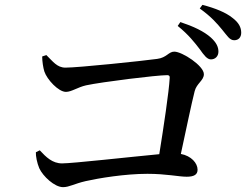

<svg xmlns="http://www.w3.org/2000/svg" viewBox="-20 -825 1040 792"><path d="M804 -622C821 -598 834 -580 850 -580C868 -580 881 -593 881 -612C881 -631 873 -649 850 -670C821 -696 778 -716 724 -734L713 -718C758 -682 784 -648 804 -622ZM896 -703C917 -678 927 -659 946 -659C964 -659 975 -671 975 -690C975 -712 965 -732 938 -752C912 -773 869 -791 815 -805L804 -790C854 -754 876 -727 896 -703ZM128 -197C127 -182 133 -152 142 -131C157 -98 205 -53 240 -53C266 -53 286 -67 334 -78C387 -90 496 -108 588 -108C667 -108 717 -96 750 -96C781 -96 795 -105 795 -125C795 -152 769 -182 726 -190C748 -292 770 -398 783 -449C791 -481 821 -493 821 -519C821 -554 731 -612 699 -612C675 -612 668 -587 628 -582C571 -574 303 -546 250 -546C215 -546 198 -572 171 -598L154 -592C154 -572 158 -546 163 -530C174 -497 221 -446 252 -446C275 -446 300 -465 335 -473C400 -487 626 -515 670 -515C678 -515 681 -511 680 -503C677 -447 655 -301 637 -189C520 -178 279 -151 236 -151C196 -151 170 -177 144 -205Z"/></svg>

Font: Noto Serif CJK KR SemiBold
Style: Regular
Weight: 600
Designer: Ryoko NISHIZUKA 西塚涼子 (kana & ideographs); Frank Grießhammer (Latin, Greek & Cyrillic); Wenlong ZHANG 张文龙 (bopomofo); San
Foundry: Adobe
Version: Version 2.001;hotconv 1.1.0;makeotfexe 2.6.0